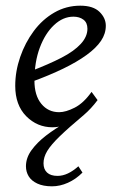

<svg xmlns="http://www.w3.org/2000/svg" viewBox="-20 -445 411 683"><path d="M190.4 -45.9Q213.9 -45.9 245.6 -62Q277.3 -78.1 305.7 -118.2L327.1 -88.9Q315.4 -73.2 303.2 -60.1Q291 -46.9 278.3 -36.1Q223.6 9.8 192.4 40Q161.1 70.3 147.9 92.3Q134.8 114.3 134.8 135.7Q134.8 157.2 147.5 168.9Q160.2 180.7 184.6 180.7Q203.1 180.7 221.7 171.9Q240.2 163.1 258.8 146.5L273.4 168.9Q250 192.4 221.7 205.1Q193.4 217.8 165 217.8Q133.8 217.8 112.8 208Q91.8 198.2 82 182.1Q72.3 166 72.3 146.5Q72.3 116.2 92.3 88.9Q112.3 61.5 144 37.1Q175.8 12.7 213.9 -8.8L220.7 -2.9Q206.1 2 193.4 4.9Q180.7 7.8 167 7.8Q112.3 7.8 73.2 -31.7Q34.2 -71.3 34.2 -139.6Q34.2 -191.4 51.8 -242.2Q69.3 -293 100.1 -334.5Q130.9 -376 173.3 -400.4Q215.8 -424.8 265.6 -424.8Q311.5 -424.8 334 -402.8Q356.4 -380.9 356.4 -353.5Q356.4 -325.2 339.4 -299.8Q322.3 -274.4 288.1 -249.5Q253.9 -224.6 204.6 -200.7Q155.3 -176.8 90.8 -153.3V-192.4Q154.3 -216.8 198.7 -239.7Q243.2 -262.7 267.1 -288.6Q291 -314.5 291 -342.8Q291 -364.3 276.9 -375Q262.7 -385.7 241.2 -385.7Q204.1 -385.7 172.4 -356Q140.6 -326.2 121.6 -275.4Q102.5 -224.6 102.5 -158.2Q102.5 -105.5 127 -75.7Q151.4 -45.9 190.4 -45.9Z"/></svg>

Font: Crimson Pro Light
Style: Italic
Weight: 300
Italic angle: -12°
Designer: Jacques Le Bailly
Foundry: Baron von Fonthausen
Version: Version 1.003